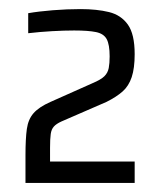

<svg xmlns="http://www.w3.org/2000/svg" viewBox="-20 -822 352 422"><path d="M36 -420V-481Q36 -517 39 -538.5Q42 -560 54 -573.5Q66 -587 91 -598L183 -639Q202 -647 209.5 -654.5Q217 -662 219 -672.5Q221 -683 221 -698Q221 -724 214.5 -736Q208 -748 191 -751.5Q174 -755 143 -755Q121 -755 94.5 -753.5Q68 -752 42 -749V-793Q65 -797 96 -799.5Q127 -802 157 -802Q193 -802 219.5 -795.5Q246 -789 261 -768Q276 -747 276 -703Q276 -672 269.5 -652.5Q263 -633 249.5 -621Q236 -609 214 -598L115 -555Q104 -550 98.5 -544Q93 -538 91.5 -527.5Q90 -517 90 -497V-467H276V-420Z"/></svg>

Font: Saira SemiCondensed
Style: Regular
Weight: 400
Width: 4
Designer: Hector Gatti with collaboration of the Omnibus-Type team
Foundry: Omnibus-Type
Version: Version 1.101